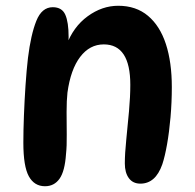

<svg xmlns="http://www.w3.org/2000/svg" viewBox="-20 -647 677 666"><path d="M163 -622Q195 -622 206.5 -596Q218 -570 218 -519Q218 -507 216.5 -493.5Q215 -480 212 -469L210 -489Q234 -554 284 -590.5Q334 -627 390 -627Q452 -627 493.5 -592Q535 -557 555.5 -494Q576 -431 576 -345Q576 -292 571.5 -240.5Q567 -189 559.5 -146.5Q552 -104 543 -77Q531 -43 512 -26.5Q493 -10 467 -10Q441 -10 427 -29Q413 -48 413 -80Q413 -114 418 -162.5Q423 -211 427.5 -261.5Q432 -312 432 -353Q432 -493 340 -493Q291 -493 258 -449.5Q225 -406 214 -326Q211 -299 211 -259Q211 -219 211.5 -179.5Q212 -140 209 -113Q205 -53 186.5 -27Q168 -1 136 -1Q99 -1 80 -35.5Q61 -70 61 -152Q61 -194 63 -246Q65 -298 68.5 -350.5Q72 -403 77 -446Q87 -527 106 -574.5Q125 -622 163 -622Z"/></svg>

Font: DynaPuff
Style: Regular
Weight: 400
Designer: Toshi Omagari, Jennifer Daniel
Foundry: Google Fonts
Version: Version 2.000